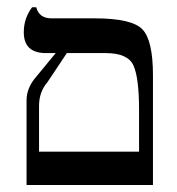

<svg xmlns="http://www.w3.org/2000/svg" viewBox="-20 -536 497 540"><path d="M54.7 -15.6V-253.9Q54.7 -289.1 82 -320.3L136.7 -386.7H109.4Q46.9 -386.7 46.9 -445.3Q46.9 -484.4 70.3 -515.6H82Q89.8 -484.4 125 -484.4H246.1Q351.6 -484.4 380.9 -453.1Q410.2 -421.9 410.2 -324.2V-15.6ZM168 -386.7 113.3 -304.7Q89.8 -277.3 89.8 -238.3V-109.4H371.1V-226.6Q371.1 -316.4 355.5 -351.6Q339.8 -386.7 277.3 -386.7Z"/></svg>

Font: 和音 by 宁静之雨，公众号njzyshare
Style: Regular
Weight: 400
Designer: Steve Matteson
Foundry: Ascender Corporation
Version: Version 6.00;June 8, 2018;FontCreator 11.0.0.2388 32-bit